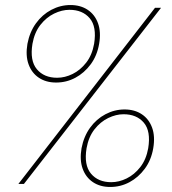

<svg xmlns="http://www.w3.org/2000/svg" viewBox="-20 -731 685 763"><path d="M53 0 596 -700H620L75 0ZM418 12Q378 12 349.5 -7Q321 -26 308.5 -60.5Q296 -95 304 -142Q313 -189 338 -223.5Q363 -258 399 -277Q435 -296 475 -296Q515 -296 543.5 -277Q572 -258 584.5 -223.5Q597 -189 589 -142Q581 -95 555.5 -60.5Q530 -26 494.5 -7Q459 12 418 12ZM203 -403Q163 -403 134.5 -422Q106 -441 93.5 -475.5Q81 -510 89 -557Q98 -604 123 -638.5Q148 -673 184 -692Q220 -711 260 -711Q300 -711 328.5 -692Q357 -673 369.5 -638.5Q382 -604 374 -557Q366 -510 340.5 -475.5Q315 -441 279.5 -422Q244 -403 203 -403ZM422 -7Q453 -7 483.5 -22Q514 -37 537.5 -67Q561 -97 569 -142Q580 -210 551.5 -243.5Q523 -277 471 -277Q441 -277 410 -262Q379 -247 355.5 -217Q332 -187 324 -142Q313 -75 341.5 -41Q370 -7 422 -7ZM207 -422Q238 -422 268.5 -437Q299 -452 322.5 -482Q346 -512 354 -557Q365 -625 336.5 -658.5Q308 -692 256 -692Q226 -692 195 -677Q164 -662 140.5 -632Q117 -602 109 -557Q98 -490 126.5 -456Q155 -422 207 -422Z"/></svg>

Font: DM Sans 12pt Thin
Style: Italic
Weight: 250
Italic angle: -10°
Version: Version 4.004;gftools[0.9.30]